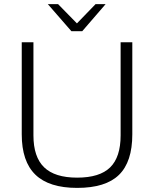

<svg xmlns="http://www.w3.org/2000/svg" viewBox="-20 -906 748 936"><path d="M86 -251V-700H143V-246Q143 -141 195 -90.5Q247 -40 356 -40Q466 -40 517 -90Q568 -140 568 -246V-700H625V-251Q625 -117 560 -53.5Q495 10 356 10Q219 10 152.5 -54.5Q86 -119 86 -251ZM213 -886H263L355 -792L446 -886H495L381 -754H328Z"/></svg>

Font: Krub Light
Style: Regular
Weight: 300
Designer: Ekaluck Peanpanawate
Foundry: Cadson Demak Co.,Ltd.
Version: Version 1.000; ttfautohint (v1.6)